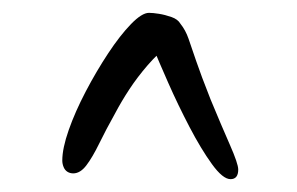

<svg xmlns="http://www.w3.org/2000/svg" viewBox="-20 -845 462 299"><path d="M77 -595Q77 -614 87 -642.5Q97 -671 113.5 -702.5Q130 -734 148.5 -762Q167 -790 184 -807.5Q201 -825 212 -825Q218 -825 227.5 -823.5Q237 -822 247 -818.5Q257 -815 261 -808Q269 -798 273.5 -785Q278 -772 285.5 -750Q293 -728 308 -690Q325 -649 338 -619.5Q351 -590 351 -581Q351 -566 339 -566Q327 -566 310 -589.5Q293 -613 275 -647.5Q257 -682 242 -716Q227 -750 218 -772L246 -778Q226 -762 210 -743.5Q194 -725 181.5 -706Q169 -687 159 -668Q145 -643 134.5 -621.5Q124 -600 114.5 -587.5Q105 -575 94 -575Q89 -575 85 -577.5Q81 -580 79 -585Q77 -590 77 -595Z"/></svg>

Font: Kalam Variable Light
Style: Regular
Weight: 300
Designer: Lipi Raval, Jonny Pinhorn
Foundry: Indian Type Foundry
Version: Version 3.000